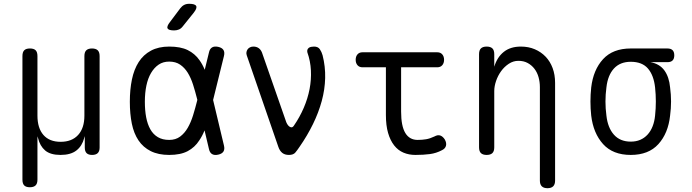

<svg xmlns="http://www.w3.org/2000/svg" viewBox="-20 -805 3640 1010"><path d="M137 180Q117 180 107.5 170.5Q98 161 98 140V-510Q98 -531 107.5 -540.5Q117 -550 137.5 -550Q158 -550 167.5 -540.5Q177 -531 177 -510V-197Q177 -131 208.5 -95Q240 -59 299 -59Q358 -59 391 -95Q424 -131 424 -197V-510Q424 -531 434 -540.5Q444 -550 464 -550Q484 -550 494 -540.5Q504 -531 504 -510V-29Q504 -9 494 0.5Q484 10 464.5 10Q445 10 435.5 0.5Q426 -9 426 -29V-88Q425 -88 423 -79Q412 -37 382 -13.5Q352 10 298.5 10Q245 10 217.5 -13.5Q190 -37 180 -79Q178 -88 177.5 -88Q177 -88 177 -78V140Q177 161 167 170.5Q157 180 137 180Z M942 -667Q933 -655 921.5 -650Q910 -645 896 -645Q867 -645 861.5 -655.5Q856 -666 874 -689L928 -761Q937 -773 948.5 -779Q960 -785 975 -785Q1006 -785 1012 -773.5Q1018 -762 999 -738ZM1158 -40Q1163 -20 1155.5 -8Q1148 4 1128 8.5Q1108 13 1095.5 5.5Q1083 -2 1079 -22L1056 -119Q1044 -89 1028 -66Q1005 -30 967.5 -10Q930 10 870 10Q813 10 773 -10Q733 -30 708.5 -66.5Q684 -103 673.5 -154.5Q663 -206 663 -270Q663 -334 674 -387Q685 -440 709.5 -478.5Q734 -517 774 -538.5Q814 -560 870 -560Q930 -560 967.5 -541.5Q1005 -523 1029 -489Q1045 -467 1057 -438L1079 -528Q1083 -548 1095.5 -555.5Q1108 -563 1128 -558.5Q1148 -554 1155.5 -542Q1163 -530 1158 -510L1101 -279ZM1018 -280 1017 -284Q1007 -324 995.5 -360Q984 -396 967.5 -422.5Q951 -449 927.5 -465Q904 -481 870 -481Q838 -481 814.5 -465Q791 -449 774.5 -421Q758 -393 750 -354.5Q742 -316 742 -270Q742 -224 749 -187.5Q756 -151 771 -124.5Q786 -98 810.5 -83.5Q835 -69 870 -69Q904 -69 927.5 -86.5Q951 -104 967.5 -132.5Q984 -161 995.5 -198Q1007 -235 1017 -275Z M1444 -33 1278 -514Q1275 -523 1276.5 -531Q1278 -539 1282.5 -545.5Q1287 -552 1295 -556Q1303 -560 1313 -560Q1329 -560 1340.5 -552Q1352 -544 1358 -529L1486 -162Q1494 -143 1506 -137Q1518 -131 1526 -144Q1557 -189 1578 -238Q1599 -287 1608.5 -336.5Q1618 -386 1615.5 -435Q1613 -484 1597 -529Q1595 -537 1597 -543Q1599 -549 1604 -553Q1609 -557 1616.5 -558.5Q1624 -560 1632 -560Q1653 -560 1662.5 -546Q1672 -532 1677 -514Q1692 -455 1690.5 -394.5Q1689 -334 1672.5 -273.5Q1656 -213 1626.5 -152.5Q1597 -92 1556 -33Q1544 -15 1533.5 -2.5Q1523 10 1500 10Q1478 10 1464.5 -1Q1451 -12 1444 -33Z M2280 -530Q2297 -530 2306.5 -519Q2316 -508 2316 -490.5Q2316 -473 2306.5 -462Q2297 -451 2280 -451H2090V-218Q2090 -142 2112 -105.5Q2134 -69 2177 -69Q2201 -69 2221.5 -72.5Q2242 -76 2265 -87Q2283 -97 2296.5 -92Q2310 -87 2320 -71Q2330 -53 2326 -38Q2322 -23 2305 -15Q2275 1 2241.5 5.5Q2208 10 2165 10Q2131 10 2102.5 -2Q2074 -14 2053.5 -40Q2033 -66 2021.5 -105.5Q2010 -145 2010 -200V-451H1887Q1870 -451 1860.5 -462Q1851 -473 1851 -490.5Q1851 -508 1860.5 -519Q1870 -530 1887 -530Z M2580 -326V-30Q2580 -9 2570 0.5Q2560 10 2540 10Q2520 10 2510 0.5Q2500 -9 2500 -30V-520Q2500 -541 2510 -550.5Q2520 -560 2540 -560Q2560 -560 2570 -550.5Q2580 -541 2580 -520V-454Q2595 -504 2630 -532Q2665 -560 2720 -560Q2760 -560 2793 -546Q2826 -532 2850 -507Q2874 -482 2887 -447Q2900 -412 2900 -369V145Q2900 165 2890 175Q2880 185 2860 185Q2840 185 2830 175Q2820 165 2820 145V-347Q2820 -374 2813 -399Q2806 -424 2791.5 -443Q2777 -462 2756 -473.5Q2735 -485 2707 -485Q2680 -485 2656.5 -469.5Q2633 -454 2616 -430.5Q2599 -407 2589.5 -379Q2580 -351 2580 -326Z M3491 -478H3402Q3450 -469 3475 -434.5Q3500 -400 3505 -345Q3510 -308 3510 -271Q3510 -234 3505 -197Q3495 -104 3443.5 -47Q3392 10 3298 10Q3204 10 3152.5 -47Q3101 -104 3090 -197Q3086 -234 3086 -271Q3086 -308 3090 -345Q3101 -438 3152.5 -494Q3204 -550 3298 -550H3491Q3509 -550 3518 -541Q3527 -532 3527 -514Q3527 -496 3518 -487Q3509 -478 3491 -478ZM3298 -60Q3326 -60 3348 -69.5Q3370 -79 3386.5 -97Q3403 -115 3413 -140.5Q3423 -166 3426 -197Q3430 -234 3430 -271Q3430 -308 3426 -345Q3419 -409 3388.5 -444.5Q3358 -480 3298 -480Q3242 -480 3209.5 -444.5Q3177 -409 3170 -345Q3165 -308 3165 -271Q3165 -234 3170 -197Q3177 -133 3209.5 -96.5Q3242 -60 3298 -60Z"/></svg>

Font: Maple Mono NL Light
Style: Regular
Weight: 300
Monospace: yes
Designer: subframe7536
Version: Version 7.000